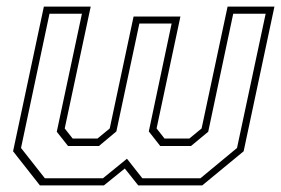

<svg xmlns="http://www.w3.org/2000/svg" viewBox="-20 -560 849 580"><path d="M112.5 -540H254L175.5 -172L199.5 -141.5H274.5L311.5 -172L383.5 -510H525L453 -172L477 -141.5H552L589 -172L667.5 -540H809L716 -103L591 0H397.5L357 -51L294 0H100.5L19.5 -103ZM129.5 -518.5 43.5 -113 115.5 -21.5H291L363.5 -80.5L410 -21.5H585.5L696 -113L782.5 -518.5H684.5L609 -162L557 -119H464L429.5 -163L498.5 -489H401L331.5 -163L279 -119H185.5L151.5 -162L227.5 -518.5Z"/></svg>

Font: Tourney ExtraLight
Style: Italic
Weight: 250
Italic angle: -12°
Version: Version 1.015